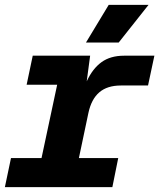

<svg xmlns="http://www.w3.org/2000/svg" viewBox="-26 -766 652 786"><path d="M-6 0 19 -119H144L208 -419H83L108 -538H343L329 -433Q353 -485 389.5 -511.5Q426 -538 482 -538H606L580 -416H469Q413 -416 380.5 -388Q348 -360 336 -304L297 -119H458L434 0ZM326 -592 419 -746H582L460 -592Z"/></svg>

Font: Geist Mono ExtraBold
Style: Italic
Weight: 800
Italic angle: -12°
Monospace: yes
Designer: Basement.studio, Andrés Briganti, Mateo Zaragoza
Foundry: Basement.studio, Vercel, Andrés Briganti, Guido Ferreyra, Mateo Zaragoza
Version: Version 1.500; ttfautohint (v1.8.4.7-5d5b)